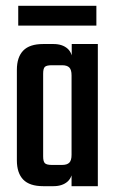

<svg xmlns="http://www.w3.org/2000/svg" viewBox="-20 -639 400 659"><path d="M128.1 -227.4H37.9V-399.5Q37.9 -442.8 59.8 -465.4Q81.7 -487.9 128.2 -487.9H163.6Q194 -487.9 212 -472Q230 -456.1 230 -420.4V-352.5H225.6V-380.3Q225.6 -399.5 217.9 -407.3Q210.2 -415.1 193 -415.1H157.9Q140.1 -415.1 134.1 -409.6Q128.1 -404.1 128.1 -386ZM315.8 0H225.6V-418.2L226.2 -424.5V-487.9H315.8ZM37.9 -260.6H128.1V-102Q128.1 -84.7 134.1 -78.8Q140.1 -72.9 157.9 -72.9H193Q210.2 -72.9 217.9 -80.7Q225.6 -88.4 225.6 -107.6V-133.8H230V-67.5Q230 -31.8 212 -15.9Q194 0 163.6 0H128.2Q81.7 0 59.8 -22.5Q37.9 -45.1 37.9 -88.5ZM42.6 -551.1V-619.1H310.8V-551.1Z"/></svg>

Font: Teko Variable Light
Style: Regular
Weight: 300
Designer: Manushi Parikh, Jonny Pinhorn
Foundry: Indian Type Foundry
Version: Version 3.000